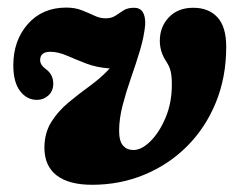

<svg xmlns="http://www.w3.org/2000/svg" viewBox="-20 -488 642 519"><path d="M591.5 -361.5Q591.5 -279.5 563.5 -211Q535.5 -142.5 485.8 -92.8Q436 -43 370.2 -15.8Q304.5 11.5 229 11.5Q166 11.5 133 -14Q100 -39.5 100 -89.5Q100.5 -129.5 119 -158.8Q137.5 -188 165.5 -211.2Q193.5 -234.5 223.5 -256.2Q253.5 -278 276.5 -303Q241 -305.5 212.5 -316.5Q184 -327.5 160.5 -337.8Q137 -348 116 -348Q88.5 -348 88.5 -325.5Q88.5 -312.5 103.5 -301.5Q123.5 -287.5 124 -262.5Q124 -242 110.8 -230Q97.5 -218 80 -218Q52.5 -218 34.2 -242Q16 -266 16 -311.5Q16 -378.5 55.2 -423Q94.5 -467.5 159 -467.5Q183 -467.5 201.2 -460.2Q219.5 -453 234.8 -445.8Q250 -438.5 265 -438.5Q282 -438.5 292.5 -445.8Q303 -453 314 -460Q325 -467 342.5 -467Q374 -467 372.5 -421.5Q369.5 -389 358.5 -352.2Q347.5 -315.5 334.2 -277.8Q321 -240 311.5 -203.5Q302 -167 302 -134.5Q302 -106 312.8 -94.2Q323.5 -82.5 340.5 -82.5Q363 -82.5 387 -106.5Q411 -130.5 427.8 -170.5Q444.5 -210.5 444.5 -259Q444.5 -282.5 441.2 -295.8Q438 -309 429.5 -321.5Q412 -348 412 -377.5Q412 -415.5 436.5 -441.2Q461 -467 502.5 -467Q544 -467 567.8 -441.2Q591.5 -415.5 591.5 -361.5Z"/></svg>

Font: Fraunces 72pt SuperSoft
Style: Bold Italic
Weight: 700
Italic angle: -16°
Version: Version 1.000;[0bf87f6ff]